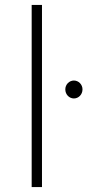

<svg xmlns="http://www.w3.org/2000/svg" viewBox="-20 -762 361 782"><path d="M109 -742V0H151V-742ZM281 -434C262 -434 246 -418 246 -398C246 -377 262 -361 281 -361C300 -361 316 -377 316 -398C316 -418 300 -434 281 -434Z"/></svg>

Font: Montserrat arm ExtraLight
Style: Regular
Weight: 275
Designer: Julieta Ulanovsky
Foundry: Julieta Ulanovsky
Version: Version 6.000;PS 006.000;hotconv 1.0.88;makeotf.lib2.5.64775